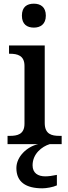

<svg xmlns="http://www.w3.org/2000/svg" viewBox="-20 -783 369 1043"><path d="M164 -633C199 -633 229 -651 229 -698C229 -746 199 -763 164 -763C127 -763 99 -746 99 -698C99 -651 127 -633 164 -633ZM21 0H187C126 14 69 68 69 130C69 206 121 240 210 240C231 240 268 234 289 224V167C265 172 244 175 226 175C186 175 157 157 157 115C157 52 208 13 250 0H315V-45H302C261 -45 223 -54 223 -115V-536H29V-491H34C74 -491 113 -482 113 -425V-111C113 -53 74 -45 34 -45H21Z"/></svg>

Font: Noto Serif Vithkuqi Medium
Style: Regular
Weight: 500
Version: Version 1.005